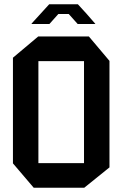

<svg xmlns="http://www.w3.org/2000/svg" viewBox="-20 -885 578 905"><path d="M161 -597V-713H399L496 -598V-597ZM139 0 41 -115V-116H376V0ZM41 -116V-613L160 -713H161V-116ZM376 0V-597H496V-96L377 0ZM170 -819 212 -865H347L389 -819ZM129 -772V-774L170 -819H255L213 -772ZM346 -772 304 -819H389L429 -773V-772Z"/></svg>

Font: Foldit Medium
Style: Regular
Weight: 500
Version: Version 1.003